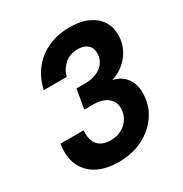

<svg xmlns="http://www.w3.org/2000/svg" viewBox="-168 -842 939 983"><g transform="rotate(-30 301.5 -350.0)"><path d="M255 12Q179 12 127 -16Q75 -44 52.5 -96Q30 -148 41 -219H178Q175 -182 184.5 -157Q194 -132 216.5 -118.5Q239 -105 274 -105Q310 -105 338 -120Q366 -135 382.5 -160.5Q399 -186 400 -219Q401 -248 387 -268Q373 -288 347.5 -298.5Q322 -309 286 -309H234L254 -423H306Q362 -423 398.5 -450.5Q435 -478 436 -525Q437 -557 416.5 -575.5Q396 -594 359 -594Q312 -594 281 -566.5Q250 -539 240 -499H104Q119 -566 157.5 -614Q196 -662 253 -687Q310 -712 378 -712Q445 -712 490 -690Q535 -668 556.5 -631Q578 -594 576 -548Q575 -506 556.5 -470Q538 -434 506.5 -407.5Q475 -381 434 -368Q467 -362 490.5 -342.5Q514 -323 526 -293.5Q538 -264 536 -227Q534 -159 497 -105Q460 -51 397.5 -19.5Q335 12 255 12Z"/></g></svg>

Font: DM Sans 16pt ExtraBold
Style: Italic
Weight: 800
Italic angle: -10°
Version: Version 4.004;gftools[0.9.30]